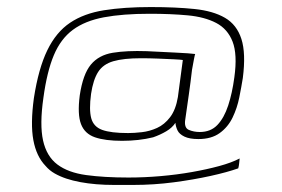

<svg xmlns="http://www.w3.org/2000/svg" viewBox="-20 -489 800 544"><path d="M404 -450Q328 -450 274.5 -440Q221 -430 186.5 -404.5Q152 -379 132.5 -332.5Q113 -286 103 -212Q92 -136 102 -91Q112 -46 142.5 -23Q173 0 224 7Q275 14 344 14Q389 14 435 10Q481 6 523.5 -1.5Q566 -9 601 -18.5Q636 -28 659 -40Q658 -32 657.5 -25.5Q657 -19 655 -12Q624 -1 576.5 9.5Q529 20 472.5 27.5Q416 35 357 35Q330 35 303.5 35Q277 35 253 33Q229 31 207.5 27Q186 23 168 17Q150 11 135 2.5Q120 -6 109 -19Q83 -46 74.5 -92Q66 -138 76 -211Q89 -295 114 -346.5Q139 -398 178.5 -424.5Q218 -451 275 -460Q332 -469 407 -469Q478 -469 531 -463.5Q584 -458 617.5 -438.5Q651 -419 664 -378.5Q677 -338 668 -268Q664 -243 658 -213Q652 -183 639 -156Q626 -129 602.5 -112Q579 -95 542 -95Q517 -95 502.5 -102Q488 -109 483 -119.5Q478 -130 477 -141Q468 -127 451 -117Q434 -107 414 -100Q394 -95 371.5 -92.5Q349 -90 326 -90Q278 -90 249 -100Q220 -110 209.5 -137.5Q199 -165 206 -219Q215 -279 237.5 -306Q260 -333 299.5 -339.5Q339 -346 396 -344Q416 -343 436.5 -342Q457 -341 477 -340Q497 -339 512 -338Q527 -337 533 -336Q532 -334 529.5 -321Q527 -308 524 -291Q520 -256 515 -221Q510 -186 505 -151Q501 -127 515 -121Q529 -115 546 -115Q577 -115 596 -135Q615 -155 626.5 -190Q638 -225 644 -270Q653 -335 639 -371Q625 -407 592.5 -424Q560 -441 512 -445.5Q464 -450 404 -450ZM498 -319Q493 -320 472.5 -321Q452 -322 427 -323Q402 -324 380 -324Q330 -324 301 -315.5Q272 -307 258 -285Q244 -263 238 -223Q232 -178 238.5 -154Q245 -130 269.5 -121Q294 -112 343 -112Q360 -112 382 -114.5Q404 -117 425 -126.5Q446 -136 462 -157Q478 -178 484 -214Z"/></svg>

Font: Genos Thin ExtraLight
Style: Italic
Weight: 250
Italic angle: -8°
Version: Version 1.010